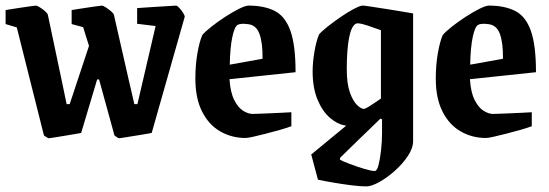

<svg xmlns="http://www.w3.org/2000/svg" viewBox="-22 -483 1963 686"><path d="M152 11Q150 11 142.5 6Q135 1 135 1L38 -385L-2 -397V-447Q-2 -447 13 -449.5Q28 -452 48.5 -455Q69 -458 86 -460.5Q103 -463 107 -463Q110 -463 120 -457Q130 -451 139 -443Q148 -435 149 -430L199 -193L216 -111H227L296 -319L275 -386L234 -397V-447Q234 -447 249 -449.5Q264 -452 284.5 -455Q305 -458 322 -460.5Q339 -463 343 -463Q346 -463 355.5 -457Q365 -451 374.5 -443Q384 -435 385 -430L439 -193L458 -111H469L534 -390L468 -398V-454Q468 -454 488 -455.5Q508 -457 534.5 -458.5Q561 -460 582.5 -461.5Q604 -463 607 -463Q611 -463 618.5 -455Q626 -447 632 -437.5Q638 -428 638 -423L520 -8Q520 -8 503.5 -5Q487 -2 464.5 1.5Q442 5 424 8Q406 11 404 11Q401 11 394 6Q387 1 387 1L332 -199H325L268 -8Q268 -8 251.5 -5Q235 -2 213 1.5Q191 5 173 8Q155 11 152 11Z M1019 -32Q1003 -26 978.5 -19Q954 -12 928.5 -5.5Q903 1 883 5.5Q863 10 855 10Q806 10 765 -13.5Q724 -37 700 -84.5Q676 -132 676 -202Q676 -251 683.5 -293.5Q691 -336 701 -358Q710 -369 732.5 -387Q755 -405 782 -422.5Q809 -440 832 -451.5Q855 -463 866 -463Q922 -463 959.5 -444Q997 -425 1015.5 -373.5Q1034 -322 1034 -225L798 -200Q801 -153 815 -125.5Q829 -98 847 -87Q865 -76 880 -76Q883 -76 899 -76.5Q915 -77 937.5 -78Q960 -79 982 -80Q1004 -81 1019 -82ZM827 -394Q816 -388 808 -350.5Q800 -313 799 -252L916 -273Q917 -329 905 -362Q893 -395 861 -397Q854 -398 844.5 -398Q835 -398 827 -394Z M1287 183Q1265 183 1233.5 179Q1202 175 1169.5 169.5Q1137 164 1114 159L1090 69L1215 -34Q1185 -38 1157.5 -61.5Q1130 -85 1112.5 -127Q1095 -169 1095 -228Q1095 -260 1101.5 -298.5Q1108 -337 1118 -360Q1127 -371 1148.5 -388Q1170 -405 1195.5 -422.5Q1221 -440 1243 -451.5Q1265 -463 1274 -463Q1280 -463 1306 -459Q1332 -455 1364 -450Q1396 -445 1422 -440.5Q1448 -436 1454 -435V21Q1454 46 1435.5 74Q1417 102 1389 127Q1361 152 1333 167.5Q1305 183 1287 183ZM1278 -94Q1283 -94 1297.5 -103Q1312 -112 1325.5 -121.5Q1339 -131 1339 -131V-375Q1329 -378 1310.5 -385Q1292 -392 1275 -396.5Q1258 -401 1251 -399Q1234 -392 1225.5 -349.5Q1217 -307 1217 -235Q1217 -184 1228 -153Q1239 -122 1253.5 -108Q1268 -94 1278 -94ZM1317 128Q1325 128 1330.5 106.5Q1336 85 1339.5 53.5Q1343 22 1343 -8V-57L1337 -59Q1323 -45 1302.5 -25.5Q1282 -6 1260.5 15Q1239 36 1221 53.5Q1203 71 1193 81V88Q1202 93 1227 102.5Q1252 112 1278.5 120Q1305 128 1317 128Z M1878 -32Q1862 -26 1837.5 -19Q1813 -12 1787.5 -5.5Q1762 1 1742 5.5Q1722 10 1714 10Q1665 10 1624 -13.5Q1583 -37 1559 -84.5Q1535 -132 1535 -202Q1535 -251 1542.5 -293.5Q1550 -336 1560 -358Q1569 -369 1591.5 -387Q1614 -405 1641 -422.5Q1668 -440 1691 -451.5Q1714 -463 1725 -463Q1781 -463 1818.5 -444Q1856 -425 1874.5 -373.5Q1893 -322 1893 -225L1657 -200Q1660 -153 1674 -125.5Q1688 -98 1706 -87Q1724 -76 1739 -76Q1742 -76 1758 -76.5Q1774 -77 1796.5 -78Q1819 -79 1841 -80Q1863 -81 1878 -82ZM1686 -394Q1675 -388 1667 -350.5Q1659 -313 1658 -252L1775 -273Q1776 -329 1764 -362Q1752 -395 1720 -397Q1713 -398 1703.5 -398Q1694 -398 1686 -394Z"/></svg>

Font: Grenze Gotisch SemiBold
Style: Regular
Weight: 600
Designer: Renata Polastri
Foundry: Omnibus-Type
Version: Version 1.001